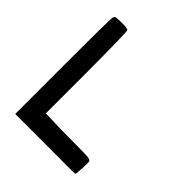

<svg xmlns="http://www.w3.org/2000/svg" viewBox="-207 -911 1057 1057"><g transform="rotate(45 322.0 -382.5)"><path d="M100 -766Q112 -768 146 -768Q181 -767 187 -761Q193 -755 194 -438V-119L244 -118Q283 -115 410 -115Q505 -115 526 -112.5Q547 -110 550 -100Q552 -90 549.5 -45.5Q547 -1 544 1Q536 4 308 2H77V-375Q77 -724 81 -749Q84 -764 93 -765Q99 -766 100 -766Z"/></g></svg>

Font: FoundationOne
Style: Medium
Weight: 500
Version: Version 0.4